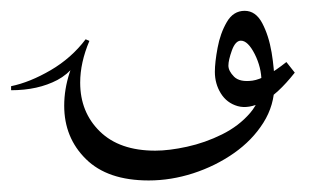

<svg xmlns="http://www.w3.org/2000/svg" viewBox="-82 -188 556 346"><path d="M186 137.2Q111.8 137.2 72.8 98.6Q33.7 60.1 33.7 2.4Q33.7 -56.2 72.3 -117.2L79.1 -114.3Q62.5 -75.2 62.5 -39.1Q62.5 14.2 97.9 48.8Q133.3 83.5 197.8 83.5Q222.7 83.5 255.1 76.4Q287.6 69.3 318.1 54.2Q348.6 39.1 368.9 15.4Q389.2 -8.3 389.2 -41Q389.2 -66.4 377 -90.6Q364.7 -114.7 352.1 -114.7Q342.3 -114.7 335.9 -97.2Q329.6 -79.6 329.6 -69.8Q329.6 -60.1 339.8 -49.8Q350.1 -39.6 373 -42.7Q396 -45.9 434.1 -76.2L449.2 -57.1Q418 -17.6 391.8 -4.4Q365.7 8.8 346.2 3.2Q326.7 -2.4 315.9 -19.8Q305.2 -37.1 305.2 -58.6Q305.2 -75.7 310.1 -101.8Q314.9 -127.9 326.7 -148.2Q338.4 -168.5 358.9 -168.5Q378.9 -168.5 390.6 -146.2Q402.3 -124 407.5 -93.3Q412.6 -62.5 412.6 -36.1Q412.6 1.5 392.6 33.2Q372.6 64.9 339.4 88.1Q306.2 111.3 266.1 124.3Q226.1 137.2 186 137.2ZM-62 -25.4V-32.7Q-28.3 -39.6 9.3 -61.5Q46.9 -83.5 72.3 -117.2L76.2 -111.3Q56.6 -62.5 21.5 -43.9Q-13.7 -25.4 -62 -25.4Z"/></svg>

Font: Lateef ExtraLight
Style: Regular
Weight: 200
Designer: SIL International
Foundry: SIL International
Version: Version 4.200